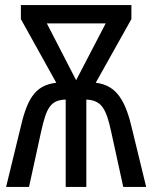

<svg xmlns="http://www.w3.org/2000/svg" viewBox="-20 -734 598 754"><path d="M496 -714H62V-659L201 -409C114 -399 85 -341 58 -222L4 0H94L141 -215C162 -309 177 -341 238 -343V0H319V-343C378 -340 397 -309 417 -215L464 0H554L500 -222C474 -336 440 -399 356 -409L496 -659ZM395 -642 279 -419 164 -642Z"/></svg>

Font: Noto Sans UI Condensed
Style: Regular
Weight: 400
Width: 3
Designer: Monotype Design Team
Foundry: Monotype Imaging Inc.
Version: Version 1.901